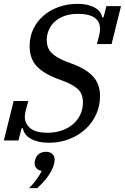

<svg xmlns="http://www.w3.org/2000/svg" viewBox="-28 -730 649 998"><path d="M226 12Q170 12 133.5 -8Q97 -28 91 -63H84L68 0H-8L43 -205H119L106 -157Q104 -148 102.5 -140Q101 -132 101 -124Q101 -87 129.5 -63.5Q158 -40 219 -40Q260 -40 294 -52Q328 -64 352 -85Q376 -106 389.5 -134.5Q403 -163 403 -197Q403 -241 379 -264.5Q355 -288 309 -306L262 -324Q193 -351 159.5 -389.5Q126 -428 126 -492Q126 -539 145 -579Q164 -619 197.5 -648Q231 -677 276.5 -693.5Q322 -710 375 -710Q429 -710 463.5 -691Q498 -672 503 -640H510L525 -698H601L552 -501H476L488 -549Q492 -566 492 -580Q492 -618 463.5 -638Q435 -658 378 -658Q336 -658 305.5 -646.5Q275 -635 255 -616Q235 -597 225 -572.5Q215 -548 215 -523Q215 -481 239 -456Q263 -431 316 -410L359 -394Q430 -365 461 -326.5Q492 -288 492 -230Q492 -181 472.5 -137Q453 -93 417.5 -60Q382 -27 333 -7.5Q284 12 226 12ZM123 248Q142 230 160.5 204.5Q179 179 189 158Q172 156 162 145Q152 134 152 120Q152 115 152.5 110.5Q153 106 155 99Q161 79 176 69Q191 59 211 59Q232 59 244 70.5Q256 82 256 100Q256 110 253 122Q249 139 240 156Q231 173 219 189.5Q207 206 193 221Q179 236 165 248H123Z"/></svg>

Font: IBM Plex Serif Text
Style: Italic
Weight: 450
Italic angle: -14°
Designer: Mike Abbink, Paul van der Laan, Pieter van Rosmalen
Foundry: Bold Monday
Version: Version 3.001